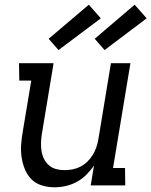

<svg xmlns="http://www.w3.org/2000/svg" viewBox="-20 -789 644 817"><path d="M212 8Q184 8 158 0Q132 -8 114 -26Q96 -44 86 -68.5Q76 -93 72 -119.5Q68 -146 70 -174Q72 -202 77 -230L113 -446H62L61 -520H208L158 -218Q155 -199 154.5 -180.5Q154 -162 157 -144.5Q160 -127 168 -111.5Q176 -96 189 -85Q202 -74 219 -69.5Q236 -65 255 -65Q272 -65 289.5 -68.5Q307 -72 322.5 -80Q338 -88 351 -100.5Q364 -113 373.5 -128Q383 -143 389 -159.5Q395 -176 398 -193L452 -520H535L461 -74H512L513 0H366L380 -85Q366 -64 347.5 -45.5Q329 -27 306.5 -15Q284 -3 260 2.5Q236 8 212 8ZM425 -576 383 -624 553 -769 604 -711ZM229 -576 187 -624 358 -769 409 -711Z"/></svg>

Font: Iosevka Plex Etoile
Style: Italic
Weight: 400
Italic angle: -9°
Designer: Belleve Invis
Foundry: Belleve Invis
Version: Version 25.1.1; ttfautohint (v1.8.4)